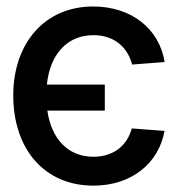

<svg xmlns="http://www.w3.org/2000/svg" viewBox="-20 -573 593 604"><path d="M309.7 -306.8H127.5C136.7 -401.6 191.4 -462.4 273.8 -462.4C343 -462.4 382.5 -420.5 395.6 -370L497.9 -377.8C481.2 -483.3 392.4 -552.6 273.1 -552.6C120 -552.6 21.7 -436.4 21.7 -272.7C21.7 -105.8 118.3 11 273.8 11C396.3 11 480.1 -61.8 497.5 -161.2L394.5 -169C380 -114.3 336.3 -79.9 273.8 -79.9C193.9 -79.9 141.7 -136 128.9 -225.1H309.7Z"/></svg>

Font: Margiela Sans Medium
Style: Regular
Weight: 500
Designer: Stefan Endress, Andreas Faust
Version: Version 1.100;FEAKit 1.0